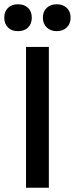

<svg xmlns="http://www.w3.org/2000/svg" viewBox="-24 -880 351 900"><path d="M60 -860Q90 -860 107.5 -843Q125 -826 125 -797Q125 -768 107.5 -751Q90 -734 60 -734Q31 -734 13.5 -751Q-4 -768 -4 -797Q-4 -826 13.5 -843Q31 -860 60 -860ZM307 -797Q307 -769 289 -751.5Q271 -734 242 -734Q213 -734 195 -751.5Q177 -769 177 -797Q177 -826 195 -843Q213 -860 242 -860Q271 -860 289 -843Q307 -826 307 -797ZM205 -660V0H98V-660Z"/></svg>

Font: Elaine Sans Medium
Style: Regular
Weight: 500
Designer: Wei Huang
Foundry: Wei Huang
Version: Version 2.001;PS 002.001;hotconv 1.0.88;makeotf.lib2.5.64775